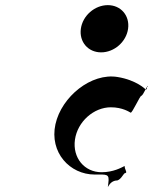

<svg xmlns="http://www.w3.org/2000/svg" viewBox="-20 -801 596 748"><path d="M400 -781C349 -781 302 -740 295 -689C288 -638 323 -597 374 -597C425 -597 472 -638 479 -689C486 -740 451 -781 400 -781ZM412 -383C458 -383 485 -364 489 -362C495 -360 526 -429 530 -427C541 -434 548 -461 556 -465C556 -465 549 -468 553 -466C554 -457 550 -449 547 -453C547 -453 512 -489 438 -501C336 -518 220 -425 196 -317C172 -207 252 -121 349 -121C397 -121 407 -125 402 -87C397 -49 400 -98 437 -98C450 -102 458 -118 464 -125C476 -129 472 -130 467 -145C463 -157 470 -156 459 -151C454 -149 422 -130 376 -130C309 -130 262 -186 272 -257C282 -327 345 -383 412 -383Z"/></svg>

Font: Hussar Przerywany
Style: Obl
Weight: 400
Foundry: Cannot Into Space Fonts
Version: Version 0.982